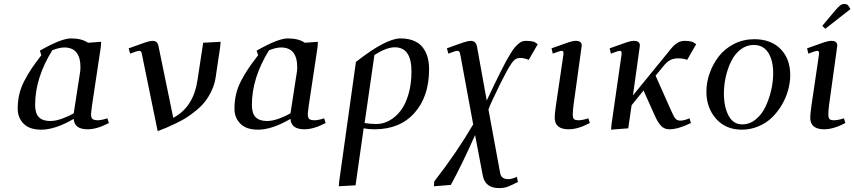

<svg xmlns="http://www.w3.org/2000/svg" viewBox="-20 -651 4334 974"><path d="M69.8 -99.1Q69.8 -137.2 77.6 -171.6Q85.4 -206.1 103 -240Q120.6 -273.9 139.9 -302.7Q159.2 -331.5 189.9 -371.1L182.1 -394Q291 -456.1 339.8 -456.1Q395 -456.1 426.8 -434.1L493.2 -439L491.2 -411.1L446.8 -116.2Q441.9 -79.6 441.9 -70.8Q441.9 -53.2 449.7 -47.1Q457.5 -41 476.1 -41Q494.6 -41 524.9 -50.8L532.2 -26.9Q471.7 4.9 424.8 4.9Q356.9 4.9 354 -47.9Q260.3 6.8 189 6.8Q129.4 6.8 99.6 -23.7Q69.8 -54.2 69.8 -99.1ZM158.2 -119.1Q158.2 -75.2 177.5 -56.2Q196.8 -37.1 234.9 -37.1Q262.7 -37.1 296.4 -49.6Q330.1 -62 354 -76.2L383.8 -269Q388.2 -291 388.2 -309.1Q388.2 -410.2 306.2 -410.2Q281.2 -410.2 245.1 -396Q158.2 -255.4 158.2 -119.1Z M632.8 -405.8Q696.3 -429.2 719 -436.5Q741.7 -443.8 753.9 -443.8Q769 -443.8 775.9 -435.5Q782.7 -427.2 785.2 -411.1L858.9 -53.2Q961.9 -107.4 981.9 -245.1L1010.7 -434.1L1099.1 -439L1096.7 -411.1L1073.7 -256.8Q1068.4 -222.2 1053.5 -190.9Q1038.6 -159.7 1020.5 -136.2Q1002.4 -112.8 975.1 -90.6Q947.8 -68.4 925.5 -54.2Q903.3 -40 872.1 -25.1Q840.8 -10.3 823.5 -2.9Q806.2 4.4 779.8 14.2L700.7 -372.1Q698.7 -385.3 695.6 -389.2Q692.4 -393.1 686 -393.1Q675.8 -393.1 640.1 -378.9Z M1169.4 -99.1Q1169.4 -137.2 1177.2 -171.6Q1185.1 -206.1 1202.6 -240Q1220.2 -273.9 1239.5 -302.7Q1258.8 -331.5 1289.6 -371.1L1281.7 -394Q1390.6 -456.1 1439.5 -456.1Q1494.6 -456.1 1526.4 -434.1L1592.8 -439L1590.8 -411.1L1546.4 -116.2Q1541.5 -79.6 1541.5 -70.8Q1541.5 -53.2 1549.3 -47.1Q1557.1 -41 1575.7 -41Q1594.2 -41 1624.5 -50.8L1631.8 -26.9Q1571.3 4.9 1524.4 4.9Q1456.5 4.9 1453.6 -47.9Q1359.9 6.8 1288.6 6.8Q1229 6.8 1199.2 -23.7Q1169.4 -54.2 1169.4 -99.1ZM1257.8 -119.1Q1257.8 -75.2 1277.1 -56.2Q1296.4 -37.1 1334.5 -37.1Q1362.3 -37.1 1396 -49.6Q1429.7 -62 1453.6 -76.2L1483.4 -269Q1487.8 -291 1487.8 -309.1Q1487.8 -410.2 1405.8 -410.2Q1380.9 -410.2 1344.7 -396Q1257.8 -255.4 1257.8 -119.1Z M1698.7 293.9 1700.7 269 1785.6 -336.9Q1937.5 -456.1 2011.7 -456.1Q2051.8 -456.1 2080.6 -443.6Q2109.4 -431.2 2125.7 -408.9Q2142.1 -386.7 2149.4 -359.6Q2156.7 -332.5 2156.7 -298.8Q2156.7 -162.1 2083 -78.6Q2009.3 4.9 1879.4 4.9Q1849.6 4.9 1824.7 0L1783.7 289.1ZM1829.6 -26.9Q1856.9 -22 1889.6 -22Q1923.8 -22 1955.3 -39.3Q1986.8 -56.6 2012 -88.9Q2037.1 -121.1 2052.2 -173.1Q2067.4 -225.1 2067.4 -289.1Q2067.4 -411.1 1982.4 -411.1Q1940.9 -411.1 1879.4 -372.1Z M2181.2 293.9 2183.1 269Q2294.9 126 2380.4 -20L2315.4 -372.1Q2313.5 -385.3 2310.1 -389.2Q2306.6 -393.1 2300.3 -393.1Q2290 -393.1 2254.4 -378.9L2247.1 -405.8Q2310.5 -429.2 2333.3 -436.5Q2356 -443.8 2368.2 -443.8Q2395.5 -443.8 2400.4 -411.1L2449.2 -141.1Q2473.1 -191.9 2487.8 -222.2Q2502.4 -252.4 2519.8 -287.4Q2537.1 -322.3 2547.6 -341.1Q2558.1 -359.9 2570.6 -380.4Q2583 -400.9 2591.6 -410.6Q2600.1 -420.4 2610.4 -429.2Q2620.6 -438 2629.4 -440.9Q2638.2 -443.8 2648.4 -443.8Q2671.9 -443.8 2689.5 -439L2708 -426.8L2662.1 -347.2Q2640.6 -356.9 2618.2 -356.9Q2601.1 -356.9 2588.4 -345.7Q2575.7 -334.5 2550.5 -289.3Q2525.4 -244.1 2478 -143.1Q2463.4 -112.8 2458 -95.2L2517.1 226.1Q2520.5 243.7 2531 250.7Q2541.5 257.8 2560.1 257.8Q2576.2 257.8 2602.1 246.1L2607.4 272Q2571.8 290.5 2553.7 296.9Q2535.6 303.2 2512.2 303.2Q2441.4 303.2 2429.2 240.2L2390.1 34.2Q2322.3 186.5 2267.1 287.1Z M2777.8 -405.8Q2841.8 -429.2 2864.5 -436.5Q2887.2 -443.8 2900.9 -443.8Q2931.2 -443.8 2931.2 -419.9Q2931.2 -418.9 2928.7 -401.9L2889.2 -116.2Q2885.7 -85.9 2885.7 -70.8Q2885.7 -52.7 2891.8 -46.9Q2897.9 -41 2916 -41Q2934.6 -41 2964.8 -50.8L2972.2 -26.9Q2911.6 4.9 2864.7 4.9Q2793.9 4.9 2793.9 -54.2Q2793.9 -72.8 2799.8 -113.8L2837.9 -372.1Q2840.8 -393.1 2831.1 -393.1Q2819.8 -393.1 2784.2 -378.9Z M3072.8 -405.8Q3136.7 -429.2 3159.4 -436.5Q3182.1 -443.8 3195.8 -443.8Q3226.1 -443.8 3226.1 -419.9Q3226.1 -418.9 3223.6 -401.9L3190.9 -167L3385.7 -405.8Q3417 -443.8 3452.6 -443.8Q3475.1 -443.8 3492.7 -439L3511.7 -426.8L3465.8 -347.2Q3446.3 -355 3419.9 -355Q3397.5 -355 3379.6 -345.9Q3361.8 -336.9 3341.8 -311L3305.7 -267.1L3387.7 -83Q3398.9 -57.1 3407.5 -48.1Q3416 -39.1 3431.6 -39.1Q3449.7 -39.1 3478 -50.8L3484.9 -26.9Q3419.9 4.9 3376 4.9Q3351.1 4.9 3335.2 -11Q3319.3 -26.9 3304.7 -58.1L3244.6 -191.9L3184.1 -117.2L3167 0L3080.1 6.8L3082 -19L3132.8 -372.1Q3135.7 -393.1 3126 -393.1Q3114.7 -393.1 3079.1 -378.9Z M3563.5 -187Q3563.5 -233.4 3580.1 -280Q3596.7 -326.7 3626.5 -365.2Q3656.2 -403.8 3703.4 -428Q3750.5 -452.1 3806.6 -452.1Q3891.1 -452.1 3939.9 -402.3Q3988.8 -352.5 3988.8 -270Q3988.8 -233.4 3978.3 -194.8Q3967.8 -156.2 3946.8 -120.1Q3925.8 -84 3897 -55.7Q3868.2 -27.3 3827.9 -10.3Q3787.6 6.8 3742.7 6.8Q3662.1 6.8 3612.8 -48.3Q3563.5 -103.5 3563.5 -187ZM3652.3 -176.8Q3652.3 -109.4 3675.8 -64.7Q3699.2 -20 3745.6 -20Q3782.7 -20 3813.7 -45.2Q3844.7 -70.3 3863.3 -109.6Q3881.8 -148.9 3892.1 -193.1Q3902.3 -237.3 3902.3 -278.8Q3902.3 -344.2 3877.4 -383.5Q3852.5 -422.9 3803.7 -422.9Q3767.1 -422.9 3737.3 -400.1Q3707.5 -377.4 3689.5 -340.8Q3671.4 -304.2 3661.9 -261.7Q3652.3 -219.2 3652.3 -176.8Z M4074.2 -405.8Q4138.2 -429.2 4160.9 -436.5Q4183.6 -443.8 4197.3 -443.8Q4227.5 -443.8 4227.5 -419.9Q4227.5 -418.9 4225.1 -401.9L4185.5 -116.2Q4182.1 -85.9 4182.1 -70.8Q4182.1 -52.7 4188.2 -46.9Q4194.3 -41 4212.4 -41Q4231 -41 4261.2 -50.8L4268.6 -26.9Q4208 4.9 4161.1 4.9Q4090.3 4.9 4090.3 -54.2Q4090.3 -72.8 4096.2 -113.8L4134.3 -372.1Q4137.2 -393.1 4127.4 -393.1Q4116.2 -393.1 4080.6 -378.9ZM4151.4 -520 4216.3 -597.2Q4232.9 -616.7 4242.2 -623.8Q4251.5 -630.9 4265.1 -630.9Q4269.5 -630.9 4273.7 -629.2Q4277.8 -627.4 4280.3 -626L4282.2 -624L4294.4 -605L4166.5 -504.9Z"/></svg>

Font: Dehuti Alt
Style: Bold-Italic
Weight: 700
Version: Version 1.2